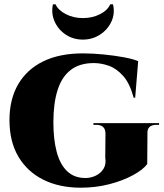

<svg xmlns="http://www.w3.org/2000/svg" viewBox="-20 -860 763 892"><path d="M365 -612Q411 -612 461.5 -607Q512 -602 555 -594Q598 -586 622 -576L608 -406H601Q583 -473 552 -507.5Q521 -542 485.5 -554.5Q450 -567 416 -567Q350 -567 308.5 -535Q267 -503 247.5 -441.5Q228 -380 228 -292Q228 -212 243.5 -154Q259 -96 292 -64.5Q325 -33 377 -33Q402 -33 425 -44Q448 -55 461 -76Q474 -97 469 -128L470 -240Q470 -260 459 -270Q448 -280 428 -280H414V-288H719V-280H707Q663 -280 665 -240L664 -98Q645 -72 598.5 -46.5Q552 -21 489 -4.5Q426 12 355 12Q255 12 180.5 -25.5Q106 -63 65 -133Q24 -203 24 -302Q24 -399 64.5 -468.5Q105 -538 181 -575Q257 -612 365 -612ZM505 -840Q515 -797 497.5 -759.5Q480 -722 444.5 -699Q409 -676 365 -676Q320 -676 285 -699.5Q250 -723 233.5 -760.5Q217 -798 226 -840H238Q250 -813 285.5 -794.5Q321 -776 365 -776Q409 -776 444.5 -794Q480 -812 492 -840Z"/></svg>

Font: Cinzel Black
Style: Regular
Weight: 900
Designer: Natanael Gama
Version: Version 2.000